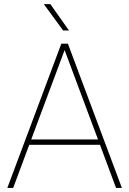

<svg xmlns="http://www.w3.org/2000/svg" viewBox="-20 -926 637 946"><path d="M551.8 0 472.7 -212.4H124L44.9 0H16.1L282.2 -710.9H314.5L580.6 0ZM133.8 -238.8H462.9L298.3 -679.2ZM228 -905.8 319.8 -775.9H291L195.8 -905.8Z"/></svg>

Font: Vazirmatn UI Thin
Style: Regular
Weight: 100
Designer: Saber Rastikerdar
Foundry: Saber Rastikerdar
Version: Version 33.003